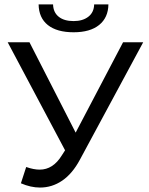

<svg xmlns="http://www.w3.org/2000/svg" viewBox="-20 -835 675 868"><path d="M627.4 -644H536.4L322 -235.5L113.2 -644H14.7L274.2 -155.5L259.4 -132.5C233.1 -89.5 199.6 -68.1 159.2 -68.1C141.4 -68.1 121.1 -72.1 98.4 -80L74.5 -6.4C104 6.4 132.8 12.9 161 12.9C197.2 12.9 230.6 2.5 261.3 -18.4C291.9 -39.3 318.6 -70.8 341.3 -113.2ZM196.4 -721.7C223.7 -700 262.5 -689.1 312.8 -689.1C362.5 -689.1 401 -700.1 428.3 -722.2C455.6 -744.3 469.5 -775.3 470.1 -815.1H405.7C405.1 -791.2 396.4 -772.6 379.5 -759.5C362.6 -746.3 340.4 -739.7 312.8 -739.7C284 -739.7 261.4 -746.3 245.2 -759.5C228.9 -772.6 220.5 -791.2 219.9 -815.1H154.6C155.2 -774.6 169.1 -743.5 196.4 -721.7Z"/></svg>

Font: Montserrat Ace
Style: Regular
Weight: 500
Designer: Julieta Ulanovsky
Foundry: Julieta Ulanovsky
Version: Version 1